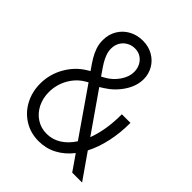

<svg xmlns="http://www.w3.org/2000/svg" viewBox="-205 -846 973 973"><g transform="rotate(45 281.0 -360.0)"><path d="M37.1 -204.1Q37.1 -271.5 70.3 -329.8Q103.5 -388.2 158.2 -420.9L172.9 -429.7Q148.9 -463.4 135.5 -485.8Q122.1 -508.3 113.8 -532.7Q105.5 -557.1 105.5 -584.5Q105.5 -625 124.5 -657.5Q143.6 -689.9 177 -708.3Q210.4 -726.6 252 -726.6Q293 -726.6 325.2 -708Q357.4 -689.5 375 -658.4Q392.6 -627.4 392.6 -591.3Q392.6 -542 361.3 -494.4Q330.1 -446.8 280.8 -416L261.2 -403.8L408.7 -191.9Q440.4 -276.4 439.9 -387.2H501.5Q501.5 -314 487.5 -250.2Q473.6 -186.5 447.3 -135.7L542 0H471.2L413.6 -83Q379.4 -39.1 334.7 -15.6Q290 7.8 237.8 7.8Q179.7 7.8 133.8 -20.8Q87.9 -49.3 62.5 -97.9Q37.1 -146.5 37.1 -204.1ZM240.2 -47.4Q281.7 -47.4 317.1 -69.6Q352.5 -91.8 378.9 -132.8L206.1 -382.3L190.4 -373Q148.4 -347.7 123.5 -302.5Q98.6 -257.3 98.6 -204.6Q98.6 -161.1 116.7 -125.2Q134.8 -89.4 167 -68.4Q199.2 -47.4 240.2 -47.4ZM224.6 -456.1 230.5 -447.8 248 -457.5Q284.2 -477.5 308.3 -512.5Q332.5 -547.4 332.5 -583Q332.5 -606.9 322.3 -627Q312 -647 293.7 -658.7Q275.4 -670.4 251.5 -670.4Q228 -670.4 208.3 -659.4Q188.5 -648.4 177 -628.7Q165.5 -608.9 165.5 -583.5Q165.5 -563 173.1 -543Q180.7 -522.9 192.1 -504.4Q203.6 -485.8 224.6 -456.1Z"/></g></svg>

Font: Reddit Mono Light
Style: Regular
Weight: 300
Monospace: yes
Designer: Stephen Hutchings
Foundry: Reddit
Version: Version 1.011